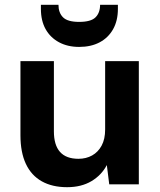

<svg xmlns="http://www.w3.org/2000/svg" viewBox="-20 -766 664 798"><path d="M259 12Q197 12 153.5 -12.5Q110 -37 87.5 -85Q65 -133 65 -204V-512H204V-220Q204 -163 229.5 -134.5Q255 -106 306 -106Q338 -106 363 -120Q388 -134 402.5 -161Q417 -188 417 -228V-512H557V0H434L424 -80Q402 -38 360 -13Q318 12 259 12ZM309 -571Q261 -571 225 -590.5Q189 -610 169.5 -645Q150 -680 150 -729V-746H223Q223 -713 242 -694Q261 -675 309 -675Q358 -675 377 -694Q396 -713 396 -746H470V-729Q470 -680 450 -644.5Q430 -609 394 -590Q358 -571 309 -571Z"/></svg>

Font: DM Sans 12pt ExtraBold
Style: Regular
Weight: 800
Version: Version 4.004;gftools[0.9.30]